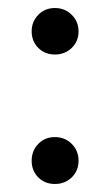

<svg xmlns="http://www.w3.org/2000/svg" viewBox="-20 -458 275 479"><path d="M176 -380Q176 -355 159 -338.5Q142 -322 117 -322Q92 -322 75.5 -338.5Q59 -355 59 -380Q59 -404 75.5 -421Q92 -438 117 -438Q142 -438 159 -421Q176 -404 176 -380ZM159 -99Q176 -82 176 -57Q176 -32 159 -15.5Q142 1 117 1Q92 1 75.5 -15.5Q59 -32 59 -57Q59 -82 75.5 -99Q92 -116 117 -116Q142 -116 159 -99Z"/></svg>

Font: Hind Guntur
Style: Regular
Weight: 400
Designer: Manushi Parikh, Hitesh Malaviya
Foundry: Indian Type Foundry
Version: Version 1.002;PS 1.0;hotconv 1.0.86;makeotf.lib2.5.63406; tt